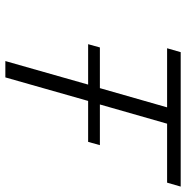

<svg xmlns="http://www.w3.org/2000/svg" viewBox="-9 -686 695 717"><g transform="rotate(90 338.5 -327.5)"><path d="M145 -309.1 157.2 -353H309.1L380.9 -604H160.2L174.8 -654.8H676.8L662.1 -604H441.9L370.1 -353H522L509.8 -309.1H356.9L269 0H208L295.9 -309.1Z"/></g></svg>

Font: IntelOne Mono Light
Style: Italic
Weight: 300
Italic angle: -16°
Designer: Fred Shallcrass
Foundry: Frere-Jones Type LLC
Version: Version 1.200;hotconv 1.1.0;makeotfexe 2.6.0;FJTRelease1.2